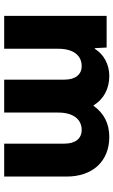

<svg xmlns="http://www.w3.org/2000/svg" viewBox="172 -726 554 939"><g transform="rotate(90 449.5 -257.0)"><path d="M650 -514C585 -514 534 -488 498 -437H496C465 -487 415 -514 352 -514C296 -514 247 -488 219 -443H216L213 -501H58V0H219V-265C219 -336 250 -379 304 -379C345 -379 370 -348 370 -295V0H531V-265C531 -336 563 -379 616 -379C658 -379 683 -348 683 -295V0H844V-305C844 -433 769 -514 650 -514Z"/></g></svg>

Font: UULA Sans
Style: Bold
Weight: 700
Designer: Mohamed Gaber, Laura Garcia Mut
Foundry: Kief Type Foundry
Version: Version 3.006;hotconv 1.0.109;makeotfexe 2.5.65596